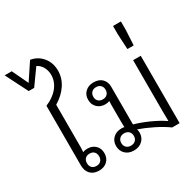

<svg xmlns="http://www.w3.org/2000/svg" viewBox="-189 -1039 1268 1244"><g transform="rotate(-30 445.5 -417.0)"><path d="M212 6Q171 6 148 -18Q125 -42 125 -83V-529Q184 -553 218 -595Q252 -637 252 -687Q252 -720 237 -746.5Q222 -773 197 -785L114 -669H73L-11 -835H42L99 -715L182 -840Q236 -831 270 -789.5Q304 -748 304 -689Q304 -634 272.5 -586Q241 -538 183 -503V-184Q183 -178 182.5 -168.5Q182 -159 181 -150Q196 -156 215 -156Q251 -156 274 -134Q297 -112 297 -76Q297 -39 273.5 -16.5Q250 6 212 6ZM212 -29Q233 -29 245 -41.5Q257 -54 257 -75Q257 -96 245 -108.5Q233 -121 212 -121Q190 -121 178 -108.5Q166 -96 166 -75Q166 -54 178 -41.5Q190 -29 212 -29Z M472 6Q433 6 409 -17.5Q385 -41 385 -77Q385 -113 409 -136Q433 -159 472 -159Q483 -159 493 -157Q492 -179 492 -203V-329Q492 -343 493 -352Q479 -346 461 -346Q425 -346 401.5 -368.5Q378 -391 378 -427Q378 -463 402 -485.5Q426 -508 464 -508Q505 -508 527.5 -485Q550 -462 550 -427V-144Q603 -129 658.5 -104Q714 -79 757 -50H760Q759 -88 759 -128.5Q759 -169 759 -219V-504H816V0H760Q719 -30 662.5 -58Q606 -86 557 -103Q561 -91 561 -77Q561 -41 536.5 -17.5Q512 6 472 6ZM463 -382Q484 -382 496.5 -394.5Q509 -407 509 -427Q509 -448 496.5 -460.5Q484 -473 463 -473Q442 -473 429.5 -460.5Q417 -448 417 -427Q417 -406 429.5 -394Q442 -382 463 -382ZM471 -31Q492 -31 505 -43.5Q518 -56 518 -77Q518 -98 505 -110.5Q492 -123 471 -123Q450 -123 437 -110.5Q424 -98 424 -77Q424 -56 437 -43.5Q450 -31 471 -31Z M763 -585 757 -697V-761H816V-697L810 -585Z"/></g></svg>

Font: Noto Sans Thai Looped UI Light
Style: Regular
Weight: 300
Designer: Cadson Demak Team
Foundry: Cadson Demak Co., Ltd.
Version: Version 1.000